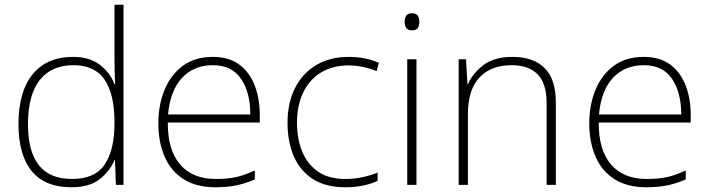

<svg xmlns="http://www.w3.org/2000/svg" viewBox="-20 -780 2993 810"><path d="M281 10Q170 10 114 -58Q58 -126 58 -257Q58 -394 118 -467Q178 -540 288 -540Q358 -540 401.5 -506.5Q445 -473 463 -425H466Q464 -454 463.5 -484.5Q463 -515 463 -544V-760H501V0H469L465 -105H463Q444 -58 400.5 -24Q357 10 281 10ZM284 -25Q381 -25 422 -86.5Q463 -148 463 -260V-266Q463 -382 421.5 -443.5Q380 -505 290 -505Q197 -505 147.5 -442Q98 -379 98 -256Q98 -141 144 -83Q190 -25 284 -25Z M878 -540Q946 -540 989.5 -507.5Q1033 -475 1054.5 -419.5Q1076 -364 1076 -294V-263H688Q687 -148 739.5 -86.5Q792 -25 890 -25Q939 -25 974.5 -32.5Q1010 -40 1055 -61V-23Q1016 -6 977.5 2Q939 10 889 10Q808 10 754.5 -24Q701 -58 674.5 -119Q648 -180 648 -260Q648 -337 674 -400.5Q700 -464 751 -502Q802 -540 878 -540ZM878 -505Q798 -505 748 -451.5Q698 -398 689 -297H1036Q1036 -390 997 -447.5Q958 -505 878 -505Z M1437 10Q1355 10 1301 -24Q1247 -58 1220 -119.5Q1193 -181 1193 -262Q1193 -346 1224.5 -408.5Q1256 -471 1314 -505.5Q1372 -540 1451 -540Q1488 -540 1519.5 -533.5Q1551 -527 1578 -515L1569 -480Q1540 -492 1509.5 -498Q1479 -504 1451 -504Q1383 -504 1334 -474Q1285 -444 1259 -389.5Q1233 -335 1233 -262Q1233 -195 1254.5 -141.5Q1276 -88 1321 -56.5Q1366 -25 1436 -25Q1474 -25 1509 -32.5Q1544 -40 1573 -52V-17Q1548 -5 1513.5 2.5Q1479 10 1437 10Z M1717 -724Q1736 -724 1742.5 -714Q1749 -704 1749 -688Q1749 -672 1742.5 -662Q1736 -652 1717 -652Q1701 -652 1694 -662Q1687 -672 1687 -688Q1687 -704 1694 -714Q1701 -724 1717 -724ZM1737 -530V0H1698V-530Z M2142 -540Q2230 -540 2277.5 -493Q2325 -446 2325 -347V0H2286V-345Q2286 -428 2248 -466.5Q2210 -505 2139 -505Q2052 -505 2003 -453.5Q1954 -402 1954 -297V0H1915V-530H1946L1952 -426H1955Q1974 -471 2019.5 -505.5Q2065 -540 2142 -540Z M2696 -540Q2764 -540 2807.5 -507.5Q2851 -475 2872.5 -419.5Q2894 -364 2894 -294V-263H2506Q2505 -148 2557.5 -86.5Q2610 -25 2708 -25Q2757 -25 2792.5 -32.5Q2828 -40 2873 -61V-23Q2834 -6 2795.5 2Q2757 10 2707 10Q2626 10 2572.5 -24Q2519 -58 2492.5 -119Q2466 -180 2466 -260Q2466 -337 2492 -400.5Q2518 -464 2569 -502Q2620 -540 2696 -540ZM2696 -505Q2616 -505 2566 -451.5Q2516 -398 2507 -297H2854Q2854 -390 2815 -447.5Q2776 -505 2696 -505Z"/></svg>

Font: Noto Sans Lao Looped ExtraLight
Style: Regular
Weight: 200
Designer: Mark Frömberg, Ben Mitchell
Foundry: The Fontpad Ltd
Version: Version 1.002; ttfautohint (v1.8.4.7-5d5b)